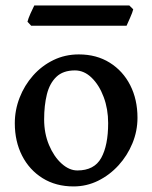

<svg xmlns="http://www.w3.org/2000/svg" viewBox="-20 -668 558 703"><path d="M249.5 14.6Q184.6 14.6 136 -15.6Q87.4 -45.9 60.8 -98.1Q34.2 -150.4 34.2 -216.8Q34.2 -265.1 51.8 -310.3Q69.3 -355.5 101.1 -391.4Q132.8 -427.2 175.5 -448Q218.3 -468.8 268.6 -468.8Q333.5 -468.8 381.8 -438.5Q430.2 -408.2 456.8 -356Q483.4 -303.7 483.4 -236.8Q483.4 -188 464.8 -143.1Q446.3 -98.1 413.8 -62.5Q381.3 -26.9 339.1 -6.1Q296.9 14.6 249.5 14.6ZM263.2 -43.9Q325.2 -43.9 350.6 -89.8Q376 -135.7 376 -217.3Q376 -269 359.6 -312.7Q343.3 -356.4 315.7 -383.3Q288.1 -410.2 254.4 -410.2Q210.9 -410.2 186.3 -386.5Q161.6 -362.8 151.6 -322.3Q141.6 -281.7 141.6 -231Q141.6 -179.7 159.4 -137.2Q177.2 -94.7 205.3 -69.3Q233.4 -43.9 263.2 -43.9ZM94.2 -573.7 80.6 -588.4Q83 -599.1 91.8 -618.9Q100.6 -638.7 105.5 -647.9H453.6L467.8 -633.8Q465.3 -623 456.3 -602.8Q447.3 -582.5 443.4 -573.7Z"/></svg>

Font: David Libre Medium
Style: Regular
Weight: 500
Designer: Ismar David, J. Victor Gaultney, Annie Olsen and Meir Sadan
Foundry: Monotype Imaging Inc. & SIL International
Version: Version 1.100; ttfautohint (v1.8.4.7-5d5b)